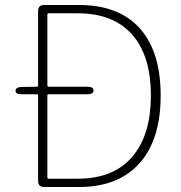

<svg xmlns="http://www.w3.org/2000/svg" viewBox="-20 -746 723 766"><path d="M156 0Q132 0 132 -24V-365Q132 -370 127 -370H66Q42 -370 42 -384Q42 -398 66 -399L127 -400Q132 -400 132 -405V-702Q132 -726 156 -726H296Q459 -726 543 -627Q621 -534 621 -365Q621 -196 543 -102Q458 0 296 0ZM169 -38Q169 -33 174 -33H290Q438 -33 513 -127Q582 -213 582 -365Q582 -517 513 -601Q438 -693 290 -693H174Q169 -693 169 -688V-405Q169 -400 174 -400H329Q353 -400 353 -385Q353 -370 329 -370H174Q169 -370 169 -365Z"/></svg>

Font: Resource Han Rounded JP ExtraLight
Style: Regular
Weight: 250
Designer: Cyano Hao (round all glyphs); Ryoko NISHIZUKA 西塚涼子 (kana, bopomofo & ideographs); Paul D. Hunt (Latin, Greek & Cyrillic)
Foundry: Cyano Hao
Version: 0.990